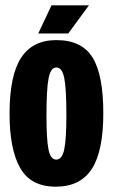

<svg xmlns="http://www.w3.org/2000/svg" viewBox="-20 -691 425 723"><path d="M190 12Q96 12 56 -58.5Q16 -129 16 -262Q16 -407 59.5 -473.5Q103 -540 192 -540Q288 -540 328.5 -474.5Q369 -409 369 -265Q369 -121 325.5 -54.5Q282 12 190 12ZM192 -90Q214 -90 222 -129Q230 -168 230 -257Q230 -357 222 -397Q214 -437 192 -437Q171 -437 163 -396.5Q155 -356 155 -255Q155 -167 162.5 -128.5Q170 -90 192 -90ZM237 -565H124L174 -671H315Z"/></svg>

Font: Bricolage Grotesque 48pt Condensed Bricolage Grotesque 48pt Condensed Regular
Style: Bold
Weight: 700
Width: 3
Designer: Mathieu Triay
Foundry: Atelier Triay
Version: Version 1.000; ttfautohint (v1.8.4.7-5d5b);gftools[0.9.32]